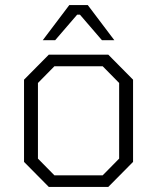

<svg xmlns="http://www.w3.org/2000/svg" viewBox="-20 -739 621 759"><path d="M149 -580 254 -719H327L432 -580H383L296 -681H285L198 -580ZM173 0 75 -99V-424L173 -523H408L506 -424V-99L408 0ZM195 -46H386L451 -112V-411L386 -477H195L130 -411V-112Z"/></svg>

Font: Tomorrow Light
Style: Regular
Weight: 300
Designer: Tony de Marco, Monica Rizzolli
Foundry: Just in Type
Version: Version 2.002